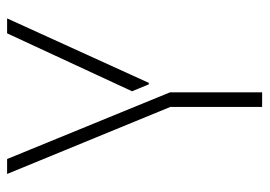

<svg xmlns="http://www.w3.org/2000/svg" viewBox="-126 -614 740 527"><g transform="rotate(-90 243.5 -350.0)"><path d="M214 0V-252L30 -700H71L254 -253V0ZM276 -311 257 -357 416 -700H457L280 -311Z"/></g></svg>

Font: Stick No Bills ExtraLight ExtraLight
Style: Regular
Weight: 250
Version: Version 2.000